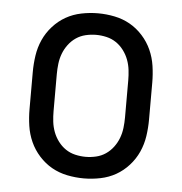

<svg xmlns="http://www.w3.org/2000/svg" viewBox="-44 -570 588 621"><g transform="rotate(5 250.0 -260.0)"><path d="M250 8Q223 8 196 2.5Q169 -3 146 -16Q123 -29 104.5 -49.5Q86 -70 75 -94.5Q64 -119 60 -146Q56 -173 56 -200V-320Q56 -347 60 -374Q64 -401 75 -425.5Q86 -450 104.5 -470.5Q123 -491 146 -504Q169 -517 196 -522.5Q223 -528 250 -528Q277 -528 304 -522.5Q331 -517 354 -504Q377 -491 395.5 -470.5Q414 -450 425 -425.5Q436 -401 440 -374Q444 -347 444 -320V-200Q444 -173 440 -146Q436 -119 425 -94.5Q414 -70 395.5 -49.5Q377 -29 354 -16Q331 -3 304 2.5Q277 8 250 8ZM250 -62Q267 -62 284 -66Q301 -70 315 -79.5Q329 -89 339.5 -103Q350 -117 356 -133Q362 -149 364 -166Q366 -183 366 -200V-320Q366 -337 364 -354Q362 -371 356 -387Q350 -403 339.5 -417Q329 -431 315 -440.5Q301 -450 284 -454Q267 -458 250 -458Q233 -458 216 -454Q199 -450 185 -440.5Q171 -431 160.5 -417Q150 -403 144 -387Q138 -371 136 -354Q134 -337 134 -320V-200Q134 -183 136 -166Q138 -149 144 -133Q150 -117 160.5 -103Q171 -89 185 -79.5Q199 -70 216 -66Q233 -62 250 -62Z"/></g></svg>

Font: Iosevka Term SS14
Style: Regular
Weight: 400
Monospace: yes
Designer: Belleve Invis
Foundry: Belleve Invis
Version: Version 24.1.1; ttfautohint (v1.8.4)